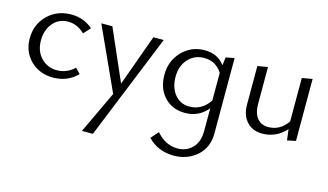

<svg xmlns="http://www.w3.org/2000/svg" viewBox="-83 -685 2116 1239"><g transform="rotate(15 975.0 -65.0)"><path d="M252 5Q161 5 101.5 -53Q42 -111 42 -201Q42 -295 105 -357Q168 -419 263 -419Q346 -419 407 -366L366 -321Q315 -369 255 -369Q192 -369 153.5 -322.5Q115 -276 115 -208Q115 -136 157.5 -91.5Q200 -47 264 -47Q329 -47 380 -95L413 -61Q348 5 252 5Z M811 -414H880L595 289H522L655 7L463 -414H537L687 -71Z M1295 -409 1352 -420V82Q1352 179 1288 234.5Q1224 290 1135 290Q1028 290 960 218L1004 168Q1065 239 1147 239Q1205 239 1244.5 199Q1284 159 1284 84V-66Q1225 5 1133 5Q1047 5 994.5 -52Q942 -109 942 -198Q942 -293 1003.5 -356Q1065 -419 1154 -419Q1241 -419 1288 -355ZM1150 -42Q1233 -42 1284 -118V-303Q1241 -370 1164 -370Q1099 -370 1057 -324Q1015 -278 1015 -205Q1015 -134 1052 -88Q1089 -42 1150 -42Z M1804 -408 1873 -420V-6L1816 6L1807 -67Q1742 5 1648 5Q1585 5 1546 -37Q1507 -79 1507 -151V-408L1575 -420V-173Q1575 -113 1601.5 -79.5Q1628 -46 1676 -46Q1755 -46 1804 -118Z"/></g></svg>

Font: EauTestInfant
Style: Regular
Weight: 400
Designer: Christian Thalmann (Catharsis Fonts)
Version: Version 0.001;PS 000.001;hotconv 1.0.88;makeotf.lib2.5.64775